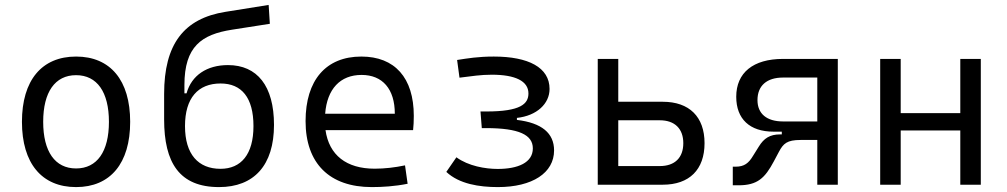

<svg xmlns="http://www.w3.org/2000/svg" viewBox="-20 -760 4142 790"><path d="M293 9.8C434.1 9.8 515.6 -87.9 515.6 -258.8C515.6 -429.7 434.1 -527.3 293 -527.3C151.9 -527.3 70.3 -429.7 70.3 -258.8C70.3 -87.9 151.9 9.8 293 9.8ZM293 -66.9C206.5 -66.9 157.7 -136.2 157.7 -258.8C157.7 -381.3 206.5 -450.7 293 -450.7C379.4 -450.7 428.2 -381.3 428.2 -258.8C428.2 -136.2 379.4 -66.9 293 -66.9Z M881.3 9.8C1024.9 9.8 1107.4 -79.6 1107.4 -246.1C1107.4 -406.7 1038.1 -492.2 918 -492.2C831.5 -492.2 768.1 -450.2 747.6 -376H738.8V-410.2C738.8 -568.8 809.6 -618.2 934.1 -637.7L1090.3 -662.1L1085.4 -739.7L908.2 -711.4C735.8 -684.1 655.3 -577.6 655.3 -373.5V-268.6C655.3 -90.3 718.3 9.8 881.3 9.8ZM887.2 -65.4C795.9 -65.4 741.2 -125 741.2 -241.2C741.2 -356.9 794.9 -416.5 887.7 -416.5C974.1 -416.5 1022.9 -358.4 1022.9 -241.2C1022.9 -125 972.2 -65.4 887.2 -65.4Z M1509.8 9.8C1552.7 9.8 1604 6.8 1657.2 -3.9L1646.5 -79.6C1605 -70.8 1562.5 -65.9 1521.5 -65.9C1405.3 -65.9 1334 -121.6 1319.3 -224.6H1679.7C1681.6 -241.7 1682.6 -261.2 1682.6 -283.2C1682.6 -440.4 1604 -527.3 1466.8 -527.3C1320.8 -527.3 1237.3 -429.7 1237.3 -261.7C1237.3 -87.4 1335.9 9.8 1509.8 9.8ZM1317.9 -292C1325.7 -394 1379.9 -451.7 1467.8 -451.7C1553.7 -451.7 1604.5 -394 1604.5 -292Z M2028.3 9.8C2170.9 9.8 2259.8 -48.8 2259.8 -141.1C2259.8 -211.9 2209.5 -254.4 2106.9 -266.6V-274.9C2189 -283.7 2241.2 -333.5 2241.2 -394C2241.2 -482.4 2154.3 -527.3 2011.7 -527.3C1947.3 -527.3 1904.8 -520 1860.8 -513.2L1870.6 -440.4C1922.9 -446.8 1957.5 -452.6 2003.9 -452.6C2099.6 -452.6 2154.3 -426.8 2154.3 -375.5C2154.3 -332.5 2122.1 -301.3 1981 -301.3H1957L1962.4 -232.9H1979.5C2115.7 -232.9 2172.4 -205.1 2172.4 -149.4C2172.4 -90.8 2111.3 -64.9 2027.8 -64.9C1977.1 -64.9 1907.2 -76.7 1857.9 -112.8L1816.4 -52.7C1869.6 -2.9 1952.1 9.8 2028.3 9.8Z M2439.5 0H2707C2816.4 0 2878.9 -62 2878.9 -170.9C2878.9 -279.3 2816.4 -341.3 2707 -341.3H2523.9V-517.6H2439.5ZM2523.9 -76.7V-265.1H2694.8C2756.3 -265.1 2791.5 -230.5 2791.5 -170.9C2791.5 -110.8 2756.3 -76.7 2694.8 -76.7Z M3162.6 -218.3H3196.8V-207H3189.9C3147.5 -207 3123 -190.9 3102.1 -156.7L3078.6 -119.1C3060.5 -88.4 3042 -74.2 3007.3 -74.2H2995.1V2.4H3018.6C3096.7 2.4 3127.4 -27.3 3164.1 -96.2L3185.1 -135.7C3203.1 -169.4 3218.3 -184.1 3273.9 -184.1H3342.8V0H3427.2V-517.6H3201.7C3079.1 -517.6 3009.3 -460.9 3009.3 -361.8C3009.3 -270.5 3064.9 -218.3 3162.6 -218.3ZM3342.8 -260.3H3201.7C3134.8 -260.3 3096.7 -292 3096.7 -348.1C3096.7 -407.2 3134.8 -440.9 3201.7 -440.9H3342.8Z M3931.2 0H4015.6V-517.6H3931.2V-294.4H3686V-517.6H3601.6V0H3686V-223.1H3931.2Z"/></svg>

Font: Cascadia Code SemiLight
Style: Regular
Weight: 350
Monospace: yes
Designer: Aaron Bell
Foundry: Saja Typeworks
Version: Version 2404.023